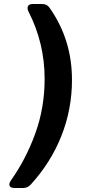

<svg xmlns="http://www.w3.org/2000/svg" viewBox="-20 -765 436 955"><path d="M51 170Q33 170 28 159.5Q23 149 34 133Q109 27 155.5 -101Q202 -229 202 -373Q202 -551 121 -709Q114 -725 119.5 -735Q125 -745 143 -745H190Q214 -745 226 -727Q338 -569 338 -368Q338 -221 285 -88Q232 45 132 154Q117 170 95 170Z"/></svg>

Font: Pitagon Sans Text Bold
Style: Italic
Weight: 700
Italic angle: -8°
Designer: Travis Tran
Foundry: Pitagon
Version: Version 1.001; ttfautohint (v1.8.4.7-5d5b);gftools[0.9.26]